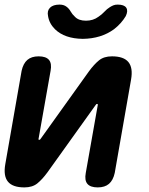

<svg xmlns="http://www.w3.org/2000/svg" viewBox="-28 -805 648 835"><path d="M-5 -91 66 -497Q73 -529 91 -544.5Q109 -560 140 -560Q172 -560 185 -544.5Q198 -529 192 -497L140 -203Q139 -200 139.5 -198.5Q140 -197 143 -197Q145 -197 146.5 -198.5Q148 -200 150 -203L359 -495Q381 -525 402.5 -542.5Q424 -560 459 -560Q510 -560 530.5 -535Q551 -510 542 -459L471 -53Q464 -21 446 -5.5Q428 10 397 10Q365 10 352 -5.5Q339 -21 345 -53L397 -347Q398 -350 397 -351.5Q396 -353 394 -353Q392 -353 390.5 -351.5Q389 -350 387 -347L178 -55Q156 -25 134.5 -7.5Q113 10 78 10Q27 10 6.5 -15Q-14 -40 -5 -91ZM181 -735Q176 -758 189.5 -771.5Q203 -785 231 -785Q241 -785 248.5 -782.5Q256 -780 261 -776Q272 -768 279 -755.5Q286 -743 298 -732Q314 -715 346 -715Q377 -715 400 -732Q415 -742 426 -754Q437 -766 450 -774Q458 -779 465.5 -782Q473 -785 484 -785Q512 -785 521 -771.5Q530 -758 519 -735Q500 -703 468 -678Q412 -637 332 -636Q253 -637 211 -678Q186 -703 181 -735Z"/></svg>

Font: Maple Mono
Style: Bold Italic
Weight: 700
Italic angle: -10°
Monospace: yes
Designer: subframe7536
Version: Version 7.000